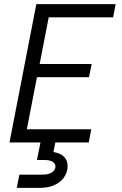

<svg xmlns="http://www.w3.org/2000/svg" viewBox="-20 -690 590 930"><path d="M26 0 156 -670H540L528 -606H216L172 -380H424L411 -316H159L110 -64H422L410 0ZM61 220 74 156H182Q192 156 201.5 155Q211 154 220.5 150.5Q230 147 238 139.5Q246 132 248 122Q250 112 245 104Q240 96 232.5 92Q225 88 215 86.5Q205 85 195 85H159L176 0H248L239 46Q254 49 268.5 55Q283 61 293 72.5Q303 84 306 99.5Q309 115 306 132Q303 146 296 159.5Q289 173 278 183.5Q267 194 253.5 201.5Q240 209 226 213Q212 217 197.5 218.5Q183 220 169 220Z"/></svg>

Font: Lode Term
Style: Italic
Weight: 400
Italic angle: -11°
Monospace: yes
Designer: Belleve Invis
Foundry: Belleve Invis
Version: Version 29.2.0